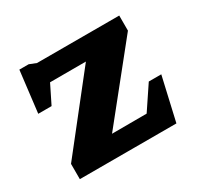

<svg xmlns="http://www.w3.org/2000/svg" viewBox="-119 -664 830 805"><g transform="rotate(-30 296.5 -262.0)"><path d="M52 0V-74L366 -472L440 -414.5L82.5 -414L187 -495L102.5 -324.5H38L62 -524.5H107L140 -511.5H538V-438.5L216 -37.5L147 -97L467 -98L388.5 -33L507 -210H567.5L519.5 0Z"/></g></svg>

Font: Newsreader 7pt
Style: Bold
Weight: 700
Designer: Hugues Gentile
Foundry: Production Type
Version: Version 1.003